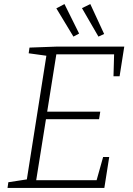

<svg xmlns="http://www.w3.org/2000/svg" viewBox="-20 -924 652 944"><path d="M125 -690 262 -695H591L568 -549H538L541 -657H257L212 -375H473L467 -338H206L158 -38H455L487 -152H517L493 0H17L21 -28L112 -42L208 -650L121 -662ZM369 -759 341 -744 257 -883 297 -904ZM492 -757 464 -744 383 -884 424 -904Z"/></svg>

Font: Bitter Pro Light
Style: Italic
Weight: 300
Italic angle: -9°
Designer: Sol Matas, and Bitter project Authors
Foundry: Sol Matas
Version: Version 1.010